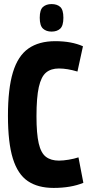

<svg xmlns="http://www.w3.org/2000/svg" viewBox="-20 -912 443 942"><path d="M19 -344Q19 -477 43.5 -557.5Q68 -638 119.5 -674Q171 -710 251 -710Q331 -710 387 -685L360 -561Q310 -576 269 -576Q230 -576 206 -556Q182 -536 170.5 -485Q159 -434 159 -342Q159 -256 170 -208.5Q181 -161 205.5 -142.5Q230 -124 269 -124Q290 -124 317 -128.5Q344 -133 365 -140L389 -15Q328 10 243 10Q166 10 116.5 -23.5Q67 -57 43 -134.5Q19 -212 19 -344ZM233 -757Q207 -757 191 -771.5Q175 -786 175 -825Q175 -864 191 -878Q207 -892 233 -892Q260 -892 275.5 -878Q291 -864 291 -825Q291 -786 275.5 -771.5Q260 -757 233 -757Z"/></svg>

Font: Georama Condensed
Style: Bold
Weight: 700
Width: 3
Designer: Jean-Baptiste Levee
Foundry: Production Type
Version: Version 1.000